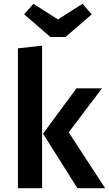

<svg xmlns="http://www.w3.org/2000/svg" viewBox="-20 -997 577 1017"><path d="M417 -977 466 -921 327 -801H247L108 -921L157 -977L287 -894ZM203 -755V0H75V-741ZM520 -529 344 -296 537 0H390L208 -289L385 -529Z"/></svg>

Font: FiraGO Medium
Style: Regular
Weight: 500
Designer: bBox Type
Foundry: bBox Type GmbH
Version: Version 1.001;PS 001.001;hotconv 1.0.88;makeotf.lib2.5.64775